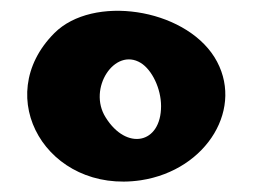

<svg xmlns="http://www.w3.org/2000/svg" viewBox="-20 -895 476 360"><path d="M82 -833C-38 -713 69 -531 244 -557C369 -576 440 -695 382 -788C324 -880 154 -905 82 -833ZM282 -696C282 -625 217 -612 178 -675C144 -729 195 -807 244 -777C265 -764 282 -729 282 -696Z"/></svg>

Font: Hussar Skorodowane
Style: Bold
Weight: 700
Foundry: Cannot Into Space Fonts
Version: Version 0.892